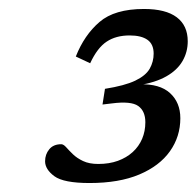

<svg xmlns="http://www.w3.org/2000/svg" viewBox="-20 -725 438 428"><path d="M208.5 -492 214 -527Q258 -534 281.5 -545.2Q305 -556.5 313.8 -572Q322.5 -587.5 322.5 -605.5Q322.5 -626.5 308.8 -636.2Q295 -646 269 -646Q238.5 -646 217.8 -632.2Q197 -618.5 181 -584L149 -599Q168 -647 201.8 -676Q235.5 -705 301 -705Q349.5 -705 374 -686.5Q398.5 -668 398.5 -633Q398.5 -609 386.8 -588.8Q375 -568.5 350.8 -554.8Q326.5 -541 289 -535L291 -537Q336 -538.5 359 -517.5Q382 -496.5 382 -461.5Q382 -420.5 358.8 -387.8Q335.5 -355 290.5 -336Q245.5 -317 179.5 -317Q122 -317 101.2 -332.2Q80.5 -347.5 80.5 -365.5Q80.5 -381 89.8 -392.2Q99 -403.5 116.5 -403.5Q121.5 -403.5 127.5 -396.8Q133.5 -390 142.5 -381.2Q151.5 -372.5 165.2 -366Q179 -359.5 199 -359.5Q223.5 -359.5 242.8 -366.5Q262 -373.5 275.8 -386Q289.5 -398.5 296.8 -415.5Q304 -432.5 304 -452.5Q304 -477.5 288 -488.8Q272 -500 229.5 -494.5Z"/></svg>

Font: Newsreader 9pt
Style: Italic
Weight: 400
Italic angle: -17°
Designer: Hugues Gentile
Foundry: Production Type
Version: Version 1.003